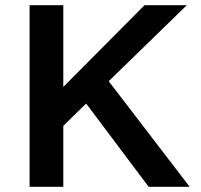

<svg xmlns="http://www.w3.org/2000/svg" viewBox="-20 -720 774 740"><path d="M399 -407 711 0H553L312 -321L224 -235V0H94V-700H224V-385L537 -700H700Z"/></svg>

Font: Mach Medium
Style: Regular
Weight: 500
Version: Version 1.002